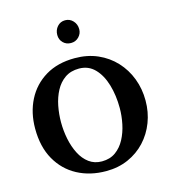

<svg xmlns="http://www.w3.org/2000/svg" viewBox="-133 -1027 1022 1151"><g transform="rotate(-15 378.0 -452.0)"><path d="M720.2 -332Q720.2 -260.3 696 -197.3Q671.9 -134.3 627.4 -86.4Q583 -38.6 521.2 -11.2Q459.5 16.1 383.8 16.1Q284.2 16.1 205.8 -25.6Q127.4 -67.4 82.3 -147Q37.1 -226.6 37.1 -339.8Q37.1 -438.5 77.1 -517.1Q117.2 -595.7 192.9 -641.4Q268.6 -687 375 -687Q453.1 -687 516.6 -659.2Q580.1 -631.3 625.7 -582.3Q671.4 -533.2 695.8 -469Q720.2 -404.8 720.2 -332ZM559.1 -328.1Q559.1 -406.7 539.6 -473.1Q520 -539.6 481 -579.8Q441.9 -620.1 383.8 -620.1Q332 -620.1 296.1 -595.2Q260.3 -570.3 238.3 -528.8Q216.3 -487.3 206.5 -437.3Q196.8 -387.2 196.8 -336.9Q196.8 -283.7 207.3 -232.2Q217.8 -180.7 239.3 -138.7Q260.7 -96.7 294.4 -71.8Q328.1 -46.9 374 -46.9Q424.3 -46.9 459.5 -72.3Q494.6 -97.7 516.6 -139.2Q538.6 -180.7 548.8 -230.2Q559.1 -279.8 559.1 -328.1ZM446.8 -848.1Q446.8 -820.8 427.2 -800.5Q407.7 -780.3 378.4 -780.3Q349.1 -780.3 329.8 -799.6Q310.5 -818.8 310.5 -848.1Q310.5 -878.4 329.6 -899.9Q348.6 -921.4 378.4 -921.4Q407.2 -921.4 427 -900.1Q446.8 -878.9 446.8 -848.1Z"/></g></svg>

Font: Charis
Style: Bold
Weight: 700
Designer: Walt Agee, Miriam Martin, Annie Olsen, Victor Gaultney, Lorna Priest, Alan Ward, Bob Hallissy, Martin Hosken, Sharon Cor
Foundry: SIL Global
Version: Version 7.000